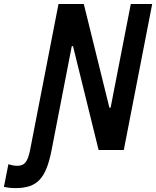

<svg xmlns="http://www.w3.org/2000/svg" viewBox="-126 -750 782 960"><path d="M132 0 233 -519.5H239L367 0H493L635 -730H528L427 -211.5H421L293 -730H166.5L24.5 0C12.5 60 -4 79 -39 79C-52.5 79 -67.5 76.5 -84 71L-106.5 184.5C-87 188.5 -71.5 190.5 -49.5 190.5C60.5 190.5 104 143 132 0Z"/></svg>

Font: Monaspace Neon SemiBold
Style: Italic
Weight: 600
Italic angle: -11°
Designer: Riley Cran & the Lettermatic Team
Foundry: Lettermatic
Version: Version 1.200 (Monaspace Neon)